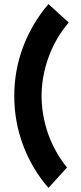

<svg xmlns="http://www.w3.org/2000/svg" viewBox="-20 -819 395 938"><path d="M216.7 -799Q176.7 -752.3 145.7 -700Q114.7 -647.7 92.7 -589.7Q49.7 -474.3 49.7 -350Q49.7 -225.3 92.7 -110Q136 5.7 216.7 99L307.3 -0.7Q247.7 -74 215.3 -164.7Q183.7 -255 183 -350Q183.7 -448.3 218 -541.7Q252.3 -635 315.7 -709Z"/></svg>

Font: Unageo Variable
Style: Regular
Weight: 300
Designer: Richard Sepsi
Foundry: Richard Sepsi
Version: Version 2.200